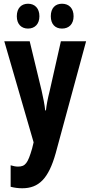

<svg xmlns="http://www.w3.org/2000/svg" viewBox="-20 -768 484 1028"><path d="M70 -681C70 -638 95 -615 130 -615C167 -615 191 -640 191 -681C191 -723 167 -748 130 -748C95 -748 70 -725 70 -681ZM252 -681C252 -639 275 -615 312 -615C350 -615 374 -640 374 -681C374 -723 350 -748 312 -748C276 -748 252 -725 252 -681ZM3 -547 160 -6 152 27C129 106 116 124 76 124C64 124 50 121 37 117V232C56 237 77 240 99 240C188 240 240 188 278 53L441 -547H306L246 -281C235 -238 229 -205 226 -177H222C219 -208 211 -246 203 -282L139 -547Z"/></svg>

Font: Noto Sans Hebrew ExtraCondensed
Style: Bold
Weight: 700
Width: 2
Designer: Monotype Design Team
Foundry: Monotype Imaging Inc.
Version: Version 2.004